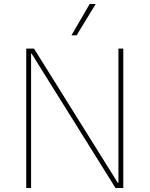

<svg xmlns="http://www.w3.org/2000/svg" viewBox="-20 -948 754 968"><path d="M123.5 -703.1H151.4L590.3 0H562.5ZM143.1 -703.1V-677.7H122.6V-703.1ZM595.2 -26.4V0H564V-26.4ZM136.7 -703.1V0H112.3V-703.1ZM601.6 -703.1V0H577.1V-703.1ZM462.4 -927.7H432.1L340.3 -770H366.2Z"/></svg>

Font: Wand UI Pro
Style: Regular
Weight: 400
Designer: Andreas Faust
Version: Version 1.003;FEAKit 1.0